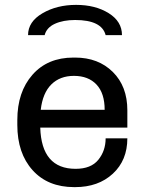

<svg xmlns="http://www.w3.org/2000/svg" viewBox="-20 -757 596 787"><path d="M480 -613H413Q397 -675 288 -675Q239 -675 205 -659.5Q171 -644 163 -613H95Q95 -668 154 -702.5Q213 -737 292 -737Q371 -737 425.5 -703Q480 -669 480 -613ZM288 -521Q383 -521 442.5 -462Q502 -403 502 -305V-234H145Q150 -65 290 -65Q353 -65 383 -102Q413 -139 413 -190H502Q502 -100 442.5 -45Q383 10 288 10H284Q176 10 113.5 -59.5Q51 -129 51 -245V-265Q51 -380 113 -450.5Q175 -521 281 -521ZM283 -446Q226 -446 190.5 -411Q155 -376 147 -307H409Q409 -375 375.5 -410.5Q342 -446 283 -446Z"/></svg>

Font: Chivo
Style: Regular
Weight: 400
Designer: Hector Gatti
Foundry: Omnibus-Type
Version: Version 1.007;PS 001.007;hotconv 1.0.88;makeotf.lib2.5.64775